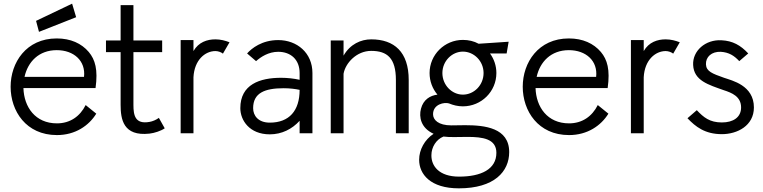

<svg xmlns="http://www.w3.org/2000/svg" viewBox="-20 -728 4167 1049"><path d="M193 -554 396 -634 374 -708 177 -614ZM506 -107 448 -154C417 -92 363 -54 291 -54C173 -54 111 -143 108 -247H502C516 -348 500 -402 465 -444C425 -491 366 -518 290 -518C123 -518 38 -386 38 -254C38 -122 122 10 291 10C392 10 466 -42 506 -107ZM439 -308H114C132 -390 192 -454 290 -454C384 -454 449 -395 439 -308Z M880 -27 848 -84C833 -73 814 -65 797 -62C718 -48 709 -98 709 -155V-443H866V-507H709V-700H639V-507H559V-443H639V-155C639 -77 653 18 797 2C824 -1 860 -13 880 -27Z M1037 -449V-509H967V0H1037V-306C1042 -401 1101 -449 1157 -449C1172 -449 1188 -443 1198 -435L1234 -497C1211 -506 1185 -513 1157 -513C1112 -513 1065 -498 1037 -449Z M1330 -436 1379 -394C1405 -417 1447 -445 1500 -445C1568 -445 1617 -403 1617 -329V-292C1586 -299 1549 -303 1516 -303C1400 -303 1293 -267 1293 -137C1293 -71 1343 6 1454 6C1520 6 1576 -23 1617 -68V0H1687V-329C1687 -439 1603 -509 1500 -509C1411 -509 1355 -464 1330 -436ZM1530 -246C1563 -246 1594 -242 1617 -237C1617 -123 1560 -58 1454 -58C1391 -58 1363 -96 1363 -137C1363 -220 1426 -246 1530 -246Z M1857 -424V-507H1787V0H1857V-325C1867 -383 1928 -450 2008 -450C2095 -450 2143 -411 2143 -291V0H2213V-291C2213 -444 2134 -513 2008 -513C1952 -513 1893 -487 1857 -424Z M2657 -436H2748L2759 -500L2595 -489C2570 -503 2540 -510 2509 -510C2409 -510 2327 -429 2327 -329C2327 -284 2343 -243 2370 -211C2330 -206 2293 -184 2280 -134C2268 -89 2279 -29 2349 3C2300 35 2270 90 2270 145C2270 224 2332 301 2487 301C2681 301 2762 209 2762 103C2762 -30 2628 -44 2521 -44C2493 -44 2467 -43 2446 -43C2375 -43 2346 -73 2346 -104C2346 -159 2408 -171 2433 -163C2457 -153 2482 -147 2509 -147C2610 -147 2692 -228 2692 -329C2692 -369 2679 -406 2657 -436ZM2509 -446C2570 -446 2622 -394 2622 -329C2622 -263 2570 -211 2509 -211C2449 -211 2397 -263 2397 -329C2397 -394 2449 -446 2509 -446ZM2488 237C2378 237 2336 178 2337 120C2337 76 2363 34 2403 18C2438 23 2482 20 2534 20C2617 20 2692 30 2692 107C2692 197 2608 237 2488 237Z M3304 -107 3246 -154C3215 -92 3161 -54 3089 -54C2971 -54 2909 -143 2906 -247H3300C3314 -348 3298 -402 3263 -444C3223 -491 3164 -518 3088 -518C2921 -518 2836 -386 2836 -254C2836 -122 2920 10 3089 10C3190 10 3264 -42 3304 -107ZM3237 -308H2912C2930 -390 2990 -454 3088 -454C3182 -454 3247 -395 3237 -308Z M3497 -449V-509H3427V0H3497V-306C3502 -401 3561 -449 3617 -449C3632 -449 3648 -443 3658 -435L3694 -497C3671 -506 3645 -513 3617 -513C3572 -513 3525 -498 3497 -449Z M4019 -394 4068 -436C4026 -481 3983 -505 3922 -508C3834 -513 3763 -450 3767 -373C3771 -287 3851 -265 3935 -235C3978 -221 4029 -201 4029 -141C4029 -87 3986 -59 3924 -59C3857 -59 3824 -87 3787 -126L3736 -82C3780 -36 3831 5 3924 5C4008 5 4099 -41 4099 -141C4099 -262 3979 -288 3936 -303C3871 -326 3839 -338 3837 -376C3835 -417 3868 -447 3918 -445C3963 -442 3991 -424 4019 -394Z"/></svg>

Font: LilGrotesk
Style: Regular
Weight: 400
Designer: Bastien Sozeau
Foundry: NBR — Bastien Sozeau
Version: Version 2.001